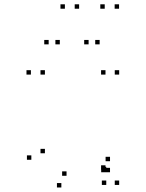

<svg xmlns="http://www.w3.org/2000/svg" viewBox="-20 -828 660 870"><path d="M461.5 -52V-72H441.5V-52ZM461.5 10V-10H441.5V10ZM520 10V-10H500V10ZM520 -490V-510H500V-490ZM458 -490V-510H438V-490ZM458 -59V-79H438V-59ZM122 -104V-124H102V-104ZM258 21.5V1.5H238V21.5ZM458.5 -47.5V-67.5H438.5V-47.5ZM478.5 -47.5V-67.5H458.5V-47.5ZM478.5 -97.5V-117.5H458.5V-97.5ZM281.5 -31.5V-51.5H261.5V-31.5ZM183.5 -133.5V-153.5H163.5V-133.5ZM183.5 -490V-510H163.5V-490ZM120 -490V-510H100V-490ZM251 -627V-647H231V-627ZM338.5 -788.5V-808.5H318.5V-788.5ZM274 -788.5V-808.5H254V-788.5ZM200.5 -627V-647H180.5V-627ZM431.5 -627V-647H411.5V-627ZM519.5 -788.5V-808.5H499.5V-788.5ZM454.5 -788.5V-808.5H434.5V-788.5ZM381.5 -627V-647H361.5V-627Z"/></svg>

Font: Monaspace Argon Dots Var
Style: Regular
Weight: 400
Designer: Riley Cran and the Lettermatic Team
Version: Version 1.100 (Monaspace Argon Dots)